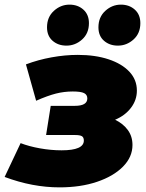

<svg xmlns="http://www.w3.org/2000/svg" viewBox="-51 -796 629 829"><path d="M206 13Q89 13 -31 -32L38 -178Q74 -164 121.5 -155.5Q169 -147 215 -147Q311 -147 311 -189Q311 -203 302.5 -208Q294 -213 273 -213H148L168 -339H272Q326 -339 326 -371Q326 -387 312 -394Q298 -401 263 -401Q226 -401 190.5 -392Q155 -383 105 -361L61 -518Q114 -538 172 -548.5Q230 -559 285 -559Q360 -559 417.5 -540Q475 -521 507.5 -486.5Q540 -452 540 -405Q540 -364 514.5 -330.5Q489 -297 446 -279Q481 -262 501 -234.5Q521 -207 521 -170Q521 -118 480 -76.5Q439 -35 368 -11Q297 13 206 13ZM236 -599Q200 -599 176 -620Q152 -641 152 -678Q152 -722 181.5 -749Q211 -776 249 -776Q285 -776 309 -754.5Q333 -733 333 -696Q333 -652 303.5 -625.5Q274 -599 236 -599ZM458 -599Q422 -599 398 -620Q374 -641 374 -678Q374 -722 403.5 -749Q433 -776 471 -776Q507 -776 531 -754.5Q555 -733 555 -696Q555 -652 525.5 -625.5Q496 -599 458 -599Z"/></svg>

Font: Montserrat Black
Style: Italic
Weight: 900
Italic angle: -11.3°
Designer: Julieta Ulanovsky
Foundry: Julieta Ulanovsky
Version: Version 9.000; ttfautohint (v1.8.4.7-5d5b)